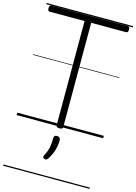

<svg xmlns="http://www.w3.org/2000/svg" viewBox="-187 -1024 1092 1539"><g transform="rotate(15 359.0 -255.0)"><path d="M359 14Q331 14 331 -5V-869H42Q34 -869 29.5 -874.5Q25 -880 25 -894Q25 -908 29.5 -913.5Q34 -919 42 -919H676Q684 -919 688.5 -914Q693 -909 693 -895Q693 -881 688.5 -875Q684 -869 676 -869H386V-5Q386 5 379.5 9.5Q373 14 359 14ZM305 281Q294 277 293 270.5Q292 264 298 251Q311 226 318 205.5Q325 185 328 161Q331 137 331 103Q331 92 336.5 85Q342 78 356 78Q371 78 378.5 86Q386 94 386 106Q386 133 380.5 161.5Q375 190 363.5 217Q352 244 337 268Q330 278 323 282Q316 286 305 281ZM0 410H718V420H0ZM0 -20H718V0H0ZM0 -505H718V-500H0ZM0 -930H718V-920H0Z"/></g></svg>

Font: Playwrite DE Grund Guides
Style: Regular
Weight: 400
Designer: Veronika Burian, José Scaglione
Foundry: TypeTogether
Version: Version 1.003